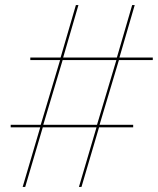

<svg xmlns="http://www.w3.org/2000/svg" viewBox="-20 -734 620 754"><path d="M69 0H79L148 -234H359L290 0H300L369 -234H503V-244H371L447 -498H580V-508H449L509 -714H499L439 -508H228L288 -714H278L218 -508H99V-498H216L140 -244H22V-234H138ZM150 -244 226 -498H437L361 -244Z"/></svg>

Font: Noto Serif Display ExtraBold
Style: Italic
Weight: 800
Italic angle: -12°
Designer: Monotype Design Team
Foundry: Monotype Imaging Inc.
Version: Version 2.009